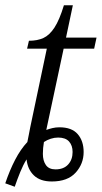

<svg xmlns="http://www.w3.org/2000/svg" viewBox="-42 -679 387 730"><path d="M-22 18Q-5 -32 15.5 -71.5Q36 -111 62 -139Q65 -153 67.5 -166.5Q70 -180 73 -195L136 -494H61L68 -524Q100 -524 123 -534.5Q146 -545 165 -574Q184 -603 201 -659H235L209 -536H325L316 -494H200L134 -185Q145 -189 157.5 -192Q170 -195 184 -195Q231 -195 253.5 -169Q276 -143 276 -101Q276 -56 245.5 -22.5Q215 11 155 11Q111 11 87 -12Q63 -35 59 -73Q46 -52 35 -25Q24 2 14 31ZM169 -35Q200 -35 217 -53.5Q234 -72 234 -101Q234 -126 220.5 -141Q207 -156 179 -156Q165 -156 151 -151.5Q137 -147 125 -139Q121 -116 121 -94Q121 -68 132.5 -51.5Q144 -35 169 -35Z"/></svg>

Font: Noto Serif Light
Style: Italic
Weight: 300
Italic angle: -12°
Designer: Monotype Design Team
Foundry: Monotype Imaging Inc.
Version: Version 2.013